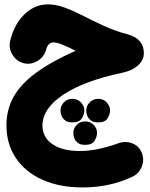

<svg xmlns="http://www.w3.org/2000/svg" viewBox="-20 -489 680 872"><path d="M198.2 -469.2Q234.9 -469.2 275.1 -454.1Q315.4 -439 359.6 -416.3Q403.8 -393.6 453.4 -370.8Q502.9 -348.1 558.6 -333.5Q633.3 -313 633.3 -247.6Q633.3 -216.3 607.2 -192.4Q581.1 -168.5 536.1 -158.7Q363.8 -122.6 268.3 -59.6Q172.9 3.4 172.9 81.1Q172.9 134.8 218.3 165.8Q263.7 196.8 341.8 196.8Q420.9 196.8 516.1 162.1Q549.8 149.9 580.6 161.9Q611.3 173.8 623.5 204.1Q636.7 235.4 623.8 267.8Q610.8 300.3 579.6 314.5Q476.6 362.3 356 362.3Q251 362.3 172.9 327.4Q94.7 292.5 52 228.8Q9.3 165 9.3 79.6Q9.3 9.3 41.5 -48.8Q73.7 -106.9 143.1 -158Q212.4 -209 323.2 -258.3Q250 -296.4 223.1 -296.4Q197.8 -296.4 189.5 -263.2Q180.2 -230 149.9 -211.9Q119.6 -193.8 87.4 -202.1Q54.7 -210.4 36.4 -241Q18.1 -271.5 26.4 -304.2Q44.9 -379.9 91.6 -424.6Q138.2 -469.2 198.2 -469.2ZM254.9 12.7Q254.9 -7.8 270 -23.9Q285.2 -40 307.6 -40Q324.7 -40 336.4 -33Q348.1 -25.9 354.5 -15.1Q363.3 -1 363.3 12.7Q363.3 28.3 352.1 47.6Q340.8 66.9 308.6 66.9Q286.6 66.9 275.4 57.6Q264.2 48.3 259.3 36.1Q254.9 24.4 254.9 12.7ZM371.6 12.7Q371.6 -7.8 387 -23.9Q402.3 -40 424.8 -40Q441.9 -40 453.4 -33Q464.8 -25.9 471.2 -15.1Q480 -1 480 12.7Q480 28.3 469 47.6Q458 66.9 425.8 66.9Q403.8 66.9 392.3 57.6Q380.9 48.3 376 36.1Q371.6 24.4 371.6 12.7ZM313 114.7Q313 94.2 328.1 78.4Q343.3 62.5 365.7 62.5Q382.8 62.5 394.5 69.6Q406.2 76.7 412.6 87.4Q420.9 101.1 420.9 114.7Q420.9 130.4 409.9 149.7Q398.9 168.9 366.7 168.9Q344.7 168.9 333.5 159.9Q322.3 150.9 317.4 138.7Q313 127 313 114.7Z"/></svg>

Font: Mikhak-DS1-FD Black
Style: Regular
Weight: 900
Designer: Amin Abedi
Version: Version 3.2